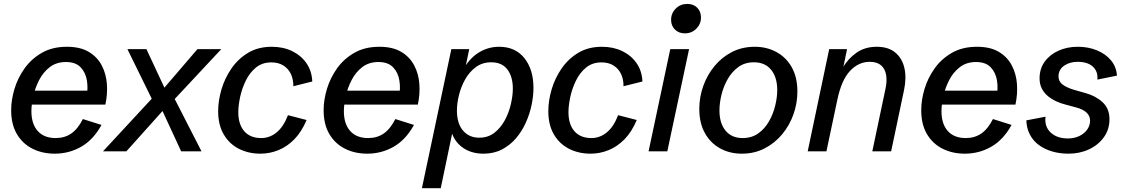

<svg xmlns="http://www.w3.org/2000/svg" viewBox="-20 -781 5808 991"><path d="M262.7 12.2Q199.2 12.2 148.2 -13.2Q97.2 -38.6 67.4 -88.6Q37.6 -138.7 37.6 -212.4Q37.6 -265.1 54.7 -322Q71.8 -378.9 106.9 -428.2Q142.1 -477.5 196.3 -508.5Q250.5 -539.6 325.2 -539.6Q394 -539.6 438 -513.4Q481.9 -487.3 504.9 -443.8Q527.8 -400.4 531.7 -347.7Q535.6 -294.9 523.9 -241.2H107.9L122.1 -313H452.6L426.8 -283.2Q435.1 -324.2 428.7 -365Q422.4 -405.8 396.5 -433.3Q370.6 -460.9 320.3 -460.9Q271.5 -460.9 237.3 -434.8Q203.1 -408.7 182.1 -367.9Q161.1 -327.1 151.6 -283.9Q142.1 -240.7 142.1 -207Q142.1 -141.6 174.6 -105Q207 -68.4 267.6 -68.4Q313.5 -68.4 347.7 -91.8Q381.8 -115.2 407.7 -166.5L503.9 -136.2Q461.9 -59.6 399.2 -23.7Q336.4 12.2 262.7 12.2Z M511.7 0 763.2 -271.5 637.7 -527.3H735.8L828.6 -328.6L999 -527.3H1122.1L881.8 -270L1020 0H915L818.8 -208L632.3 0Z M1324.2 12.2Q1262.7 12.2 1213.1 -12.9Q1163.6 -38.1 1134.8 -87.2Q1106 -136.2 1106 -207Q1106 -261.2 1123 -319.3Q1140.1 -377.4 1174.6 -427.5Q1209 -477.5 1260.7 -508.5Q1312.5 -539.6 1382.8 -539.6Q1441.4 -539.6 1487.5 -517.3Q1533.7 -495.1 1561.5 -455.1Q1589.4 -415 1591.8 -360.4L1494.1 -335.9Q1494.6 -370.6 1481.7 -398.4Q1468.8 -426.3 1443.1 -442.6Q1417.5 -459 1380.4 -459Q1333.5 -459 1301 -432.4Q1268.6 -405.8 1248.5 -364.5Q1228.5 -323.2 1219.2 -279.5Q1210 -235.8 1210 -201.7Q1210 -139.2 1240.7 -103.8Q1271.5 -68.4 1328.6 -68.4Q1371.6 -68.4 1407.5 -97.4Q1443.4 -126.5 1466.3 -186.5L1562.5 -161.6Q1537.1 -101.1 1499.8 -62.7Q1462.4 -24.4 1417.2 -6.1Q1372.1 12.2 1324.2 12.2Z M1875.5 12.2Q1812 12.2 1761 -13.2Q1710 -38.6 1680.2 -88.6Q1650.4 -138.7 1650.4 -212.4Q1650.4 -265.1 1667.5 -322Q1684.6 -378.9 1719.7 -428.2Q1754.9 -477.5 1809.1 -508.5Q1863.3 -539.6 1938 -539.6Q2006.8 -539.6 2050.8 -513.4Q2094.7 -487.3 2117.7 -443.8Q2140.6 -400.4 2144.5 -347.7Q2148.4 -294.9 2136.7 -241.2H1720.7L1734.9 -313H2065.4L2039.6 -283.2Q2047.9 -324.2 2041.5 -365Q2035.2 -405.8 2009.3 -433.3Q1983.4 -460.9 1933.1 -460.9Q1884.3 -460.9 1850.1 -434.8Q1815.9 -408.7 1794.9 -367.9Q1773.9 -327.1 1764.4 -283.9Q1754.9 -240.7 1754.9 -207Q1754.9 -141.6 1787.4 -105Q1819.8 -68.4 1880.4 -68.4Q1926.3 -68.4 1960.4 -91.8Q1994.6 -115.2 2020.5 -166.5L2116.7 -136.2Q2074.7 -59.6 2012 -23.7Q1949.2 12.2 1875.5 12.2Z M2157.7 190.4 2309.6 -527.3H2401.9L2380.9 -426.8L2378.4 -435.1Q2412.1 -488.3 2458 -513.9Q2503.9 -539.6 2556.2 -539.6Q2639.6 -539.6 2686.5 -481.2Q2733.4 -422.9 2733.4 -327.1Q2733.4 -285.2 2723.6 -238.5Q2713.9 -191.9 2693.8 -147.5Q2673.8 -103 2643.1 -67.1Q2612.3 -31.2 2570.6 -9.5Q2528.8 12.2 2475.1 12.2Q2409.2 12.2 2363.5 -22.7Q2317.9 -57.6 2305.2 -120.1L2319.8 -120.6L2254.9 190.4ZM2453.1 -70.3Q2499 -70.3 2531.7 -95.7Q2564.5 -121.1 2585.7 -160.6Q2606.9 -200.2 2616.9 -243.9Q2627 -287.6 2627 -323.7Q2627 -385.3 2598.9 -422.4Q2570.8 -459.5 2515.6 -459.5Q2469.7 -459.5 2436.3 -434.8Q2402.8 -410.2 2381.1 -371.6Q2359.4 -333 2348.9 -290Q2338.4 -247.1 2338.4 -210.4Q2338.4 -143.6 2369.9 -106.9Q2401.4 -70.3 2453.1 -70.3Z M3028.3 12.2Q2966.8 12.2 2917.2 -12.9Q2867.7 -38.1 2838.9 -87.2Q2810.1 -136.2 2810.1 -207Q2810.1 -261.2 2827.1 -319.3Q2844.2 -377.4 2878.7 -427.5Q2913.1 -477.5 2964.8 -508.5Q3016.6 -539.6 3086.9 -539.6Q3145.5 -539.6 3191.7 -517.3Q3237.8 -495.1 3265.6 -455.1Q3293.5 -415 3295.9 -360.4L3198.2 -335.9Q3198.7 -370.6 3185.8 -398.4Q3172.9 -426.3 3147.2 -442.6Q3121.6 -459 3084.5 -459Q3037.6 -459 3005.1 -432.4Q2972.7 -405.8 2952.6 -364.5Q2932.6 -323.2 2923.3 -279.5Q2914.1 -235.8 2914.1 -201.7Q2914.1 -139.2 2944.8 -103.8Q2975.6 -68.4 3032.7 -68.4Q3075.7 -68.4 3111.6 -97.4Q3147.5 -126.5 3170.4 -186.5L3266.6 -161.6Q3241.2 -101.1 3203.9 -62.7Q3166.5 -24.4 3121.3 -6.1Q3076.2 12.2 3028.3 12.2Z M3536.6 -527.3 3424.3 0H3327.6L3439.5 -527.3ZM3515.1 -608.9Q3482.9 -608.9 3463.4 -628.7Q3443.8 -648.4 3443.8 -678.7Q3443.8 -712.9 3468 -736.8Q3492.2 -760.7 3527.3 -760.7Q3559.6 -760.7 3578.9 -741Q3598.1 -721.2 3598.1 -690.9Q3598.1 -657.2 3574.2 -633.1Q3550.3 -608.9 3515.1 -608.9Z M3808.6 12.2Q3746.6 12.2 3696.8 -15.1Q3647 -42.5 3618.2 -94.2Q3589.4 -146 3589.4 -218.8Q3589.4 -279.3 3609.6 -336.4Q3629.9 -393.6 3667.5 -439.5Q3705.1 -485.4 3757.8 -512.5Q3810.5 -539.6 3875.5 -539.6Q3938 -539.6 3988 -512.2Q4038.1 -484.9 4066.9 -433.3Q4095.7 -381.8 4095.7 -308.6Q4095.7 -248 4075.4 -190.9Q4055.2 -133.8 4017.1 -87.9Q3979 -42 3926.3 -14.9Q3873.5 12.2 3808.6 12.2ZM3813 -68.4Q3859.9 -68.4 3893.8 -92.5Q3927.7 -116.7 3949.5 -155.3Q3971.2 -193.8 3981.4 -236.6Q3991.7 -279.3 3991.7 -315.9Q3991.7 -381.8 3960.2 -420.7Q3928.7 -459.5 3871.6 -459.5Q3824.7 -459.5 3791 -435.1Q3757.3 -410.6 3735.6 -372.1Q3713.9 -333.5 3703.6 -290.8Q3693.4 -248 3693.4 -210.9Q3693.4 -145 3724.9 -106.7Q3756.3 -68.4 3813 -68.4Z M4148.9 0 4259.8 -527.3H4352.1L4327.1 -407.7L4328.1 -429.2Q4357.9 -479.5 4401.6 -509.5Q4445.3 -539.6 4505.4 -539.6Q4564.5 -539.6 4600.3 -510.3Q4636.2 -481 4647.9 -430.4Q4659.7 -379.9 4646 -315.4L4579.6 0H4482.4L4550.3 -322.3Q4559.1 -362.3 4553.7 -394Q4548.3 -425.8 4527.6 -443.8Q4506.8 -461.9 4468.8 -461.9Q4411.6 -461.9 4367.4 -415Q4323.2 -368.2 4301.8 -265.6L4245.6 0Z M4960 12.2Q4896.5 12.2 4845.5 -13.2Q4794.4 -38.6 4764.6 -88.6Q4734.9 -138.7 4734.9 -212.4Q4734.9 -265.1 4752 -322Q4769 -378.9 4804.2 -428.2Q4839.4 -477.5 4893.6 -508.5Q4947.8 -539.6 5022.5 -539.6Q5091.3 -539.6 5135.3 -513.4Q5179.2 -487.3 5202.1 -443.8Q5225.1 -400.4 5229 -347.7Q5232.9 -294.9 5221.2 -241.2H4805.2L4819.3 -313H5149.9L5124 -283.2Q5132.3 -324.2 5126 -365Q5119.6 -405.8 5093.8 -433.3Q5067.9 -460.9 5017.6 -460.9Q4968.8 -460.9 4934.6 -434.8Q4900.4 -408.7 4879.4 -367.9Q4858.4 -327.1 4848.9 -283.9Q4839.4 -240.7 4839.4 -207Q4839.4 -141.6 4871.8 -105Q4904.3 -68.4 4964.8 -68.4Q5010.7 -68.4 5044.9 -91.8Q5079.1 -115.2 5105 -166.5L5201.2 -136.2Q5159.2 -59.6 5096.4 -23.7Q5033.7 12.2 4960 12.2Z M5495.1 12.2Q5449.7 12.2 5410.6 0.7Q5371.6 -10.7 5342 -32.5Q5312.5 -54.2 5295.7 -86.4Q5278.8 -118.7 5277.3 -159.7L5376.5 -178.7Q5370.1 -127.9 5402.8 -97.2Q5435.5 -66.4 5492.2 -66.4Q5524.9 -66.4 5550.8 -78.9Q5576.7 -91.3 5591.6 -112.3Q5606.4 -133.3 5606.4 -158.2Q5606.4 -182.6 5588.1 -200Q5569.8 -217.3 5533.7 -226.6L5478 -241.7Q5456.1 -247.1 5432.9 -257.6Q5409.7 -268.1 5389.9 -283.9Q5370.1 -299.8 5357.9 -322.8Q5345.7 -345.7 5345.7 -376.5Q5345.7 -426.3 5372.3 -462.9Q5398.9 -499.5 5443.6 -519.5Q5488.3 -539.6 5543 -539.6Q5597.2 -539.6 5641.8 -521.2Q5686.5 -502.9 5714.4 -469.5Q5742.2 -436 5745.1 -390.6L5644 -370.1Q5647.9 -412.1 5620.8 -437Q5593.8 -461.9 5542 -461.9Q5501 -461.9 5472.2 -441.7Q5443.4 -421.4 5443.4 -386.2Q5443.4 -360.8 5464.4 -344.7Q5485.4 -328.6 5526.9 -316.4L5583.5 -300.3Q5635.7 -286.1 5671.1 -253.2Q5706.5 -220.2 5706.5 -166Q5706.5 -112.8 5677.7 -72.8Q5648.9 -32.7 5601.1 -10.3Q5553.2 12.2 5495.1 12.2Z"/></svg>

Font: Schibsted Grotesk Medium
Style: Italic
Weight: 500
Italic angle: -12°
Designer: Bakken & Baeck AS, Henrik Kongsvoll
Foundry: Schibsted ASA
Version: Version 1.100;gftools[0.9.25]